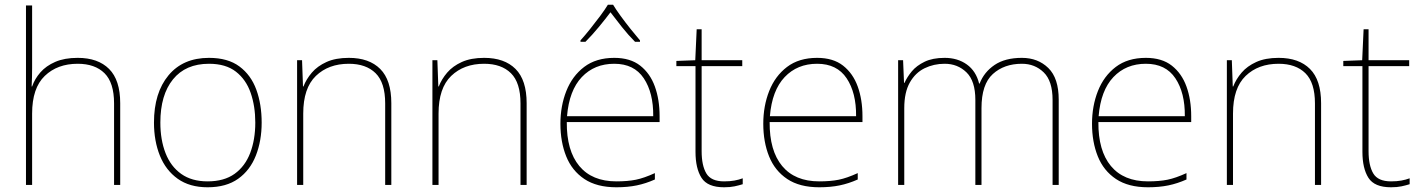

<svg xmlns="http://www.w3.org/2000/svg" viewBox="-20 -783 6017 813"><path d="M116 -496Q116 -474 115.5 -456.5Q115 -439 114 -417H116Q127 -449 151 -476.5Q175 -504 214 -521Q253 -538 309 -538Q395 -538 442 -491Q489 -444 489 -346V0H463V-345Q463 -433 422.5 -473Q382 -513 309 -513Q223 -513 169.5 -461.5Q116 -410 116 -302V0H90V-760H116Z M1088 -264Q1088 -187 1063.5 -124.5Q1039 -62 988.5 -26Q938 10 859 10Q783 10 732.5 -26Q682 -62 657 -124Q632 -186 632 -264Q632 -390 693.5 -464Q755 -538 865 -538Q945 -538 994 -501.5Q1043 -465 1065.5 -403Q1088 -341 1088 -264ZM659 -264Q659 -191 681 -134.5Q703 -78 747.5 -46.5Q792 -15 859 -15Q929 -15 973.5 -47Q1018 -79 1039.5 -135.5Q1061 -192 1061 -264Q1061 -333 1041.5 -389.5Q1022 -446 979 -479.5Q936 -513 865 -513Q766 -513 712.5 -447Q659 -381 659 -264Z M1457 -538Q1543 -538 1590 -491Q1637 -444 1637 -346V0H1611V-345Q1611 -433 1570.5 -473Q1530 -513 1457 -513Q1371 -513 1317.5 -461.5Q1264 -410 1264 -302V0H1238V-528H1259L1263 -417H1265Q1277 -448 1300.5 -475.5Q1324 -503 1362.5 -520.5Q1401 -538 1457 -538Z M2030 -538Q2116 -538 2163 -491Q2210 -444 2210 -346V0H2184V-345Q2184 -433 2143.5 -473Q2103 -513 2030 -513Q1944 -513 1890.5 -461.5Q1837 -410 1837 -302V0H1811V-528H1832L1836 -417H1838Q1850 -448 1873.5 -475.5Q1897 -503 1935.5 -520.5Q1974 -538 2030 -538Z M2581 -538Q2649 -538 2691 -505Q2733 -472 2753 -416.5Q2773 -361 2773 -291V-266H2380Q2379 -145 2433 -80Q2487 -15 2590 -15Q2638 -15 2672.5 -22Q2707 -29 2753 -50V-23Q2715 -6 2676.5 2Q2638 10 2590 10Q2507 10 2454.5 -25Q2402 -60 2377.5 -121Q2353 -182 2353 -259Q2353 -334 2378 -397.5Q2403 -461 2453.5 -499.5Q2504 -538 2581 -538ZM2581 -513Q2497 -513 2443.5 -456.5Q2390 -400 2381 -291H2746Q2747 -390 2706 -451.5Q2665 -513 2581 -513ZM2576 -763Q2588 -743 2608 -715.5Q2628 -688 2650 -660.5Q2672 -633 2690 -612V-606H2669Q2641 -634 2613.5 -668.5Q2586 -703 2565 -731Q2544 -703 2515.5 -668.5Q2487 -634 2459 -606H2438V-612Q2457 -633 2479 -660.5Q2501 -688 2521.5 -715.5Q2542 -743 2554 -763Z M3046 -15Q3071 -15 3090 -18.5Q3109 -22 3125 -28V-3Q3109 2 3090.5 6Q3072 10 3046 10Q2976 10 2950.5 -30Q2925 -70 2925 -140V-503H2844V-525L2924 -528L2930 -659H2951V-528H3123V-503H2951V-143Q2951 -82 2971 -48.5Q2991 -15 3046 -15Z M3440 -538Q3508 -538 3550 -505Q3592 -472 3612 -416.5Q3632 -361 3632 -291V-266H3239Q3238 -145 3292 -80Q3346 -15 3449 -15Q3497 -15 3531.5 -22Q3566 -29 3612 -50V-23Q3574 -6 3535.5 2Q3497 10 3449 10Q3366 10 3313.5 -25Q3261 -60 3236.5 -121Q3212 -182 3212 -259Q3212 -334 3237 -397.5Q3262 -461 3312.5 -499.5Q3363 -538 3440 -538ZM3440 -513Q3356 -513 3302.5 -456.5Q3249 -400 3240 -291H3605Q3606 -390 3565 -451.5Q3524 -513 3440 -513Z M4307 -538Q4375 -538 4419 -495Q4463 -452 4463 -361V0H4437V-360Q4437 -440 4399.5 -476.5Q4362 -513 4307 -513Q4232 -513 4184 -469.5Q4136 -426 4136 -325V0H4110V-360Q4110 -440 4072.5 -476.5Q4035 -513 3980 -513Q3934 -513 3895 -494Q3856 -475 3832.5 -433.5Q3809 -392 3809 -325V0H3783V-528H3804L3808 -432H3810Q3821 -457 3841 -481Q3861 -505 3895 -521.5Q3929 -538 3980 -538Q4035 -538 4074 -510Q4113 -482 4126 -429H4128Q4147 -478 4191.5 -508Q4236 -538 4307 -538Z M4832 -538Q4900 -538 4942 -505Q4984 -472 5004 -416.5Q5024 -361 5024 -291V-266H4631Q4630 -145 4684 -80Q4738 -15 4841 -15Q4889 -15 4923.5 -22Q4958 -29 5004 -50V-23Q4966 -6 4927.5 2Q4889 10 4841 10Q4758 10 4705.5 -25Q4653 -60 4628.5 -121Q4604 -182 4604 -259Q4604 -334 4629 -397.5Q4654 -461 4704.5 -499.5Q4755 -538 4832 -538ZM4832 -513Q4748 -513 4694.5 -456.5Q4641 -400 4632 -291H4997Q4998 -390 4957 -451.5Q4916 -513 4832 -513Z M5394 -538Q5480 -538 5527 -491Q5574 -444 5574 -346V0H5548V-345Q5548 -433 5507.5 -473Q5467 -513 5394 -513Q5308 -513 5254.5 -461.5Q5201 -410 5201 -302V0H5175V-528H5196L5200 -417H5202Q5214 -448 5237.5 -475.5Q5261 -503 5299.5 -520.5Q5338 -538 5394 -538Z M5870 -15Q5895 -15 5914 -18.5Q5933 -22 5949 -28V-3Q5933 2 5914.5 6Q5896 10 5870 10Q5800 10 5774.5 -30Q5749 -70 5749 -140V-503H5668V-525L5748 -528L5754 -659H5775V-528H5947V-503H5775V-143Q5775 -82 5795 -48.5Q5815 -15 5870 -15Z"/></svg>

Font: Noto Sans Lao Looped Thin
Style: Regular
Weight: 100
Designer: Mark Frömberg, Ben Mitchell
Foundry: The Fontpad Ltd
Version: Version 1.002; ttfautohint (v1.8.4.7-5d5b)